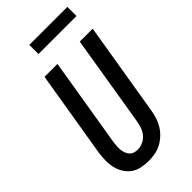

<svg xmlns="http://www.w3.org/2000/svg" viewBox="-283 -992 1071 1071"><g transform="rotate(-45 252.5 -456.5)"><path d="M205 8Q176 8 148 2Q120 -4 98.5 -19.5Q77 -35 62.5 -58Q48 -81 41.5 -108Q35 -135 35.5 -164Q36 -193 40 -222L125 -735H227L140 -207Q138 -193 137 -178.5Q136 -164 137 -150Q138 -136 143 -122.5Q148 -109 156.5 -99Q165 -89 178.5 -84.5Q192 -80 206 -80Q227 -80 247 -89Q267 -98 281.5 -115Q296 -132 303 -152.5Q310 -173 314 -193L403 -735H505L413 -179Q409 -154 401 -130Q393 -106 379.5 -84Q366 -62 346 -43.5Q326 -25 303 -13Q280 -1 254.5 3.5Q229 8 205 8ZM491 -849H191V-921H491Z"/></g></svg>

Font: Iosevka Curly Semibold
Style: Italic
Weight: 600
Italic angle: -9°
Monospace: yes
Designer: Belleve Invis
Foundry: Belleve Invis
Version: Version 22.1.2; ttfautohint (v1.8.4)